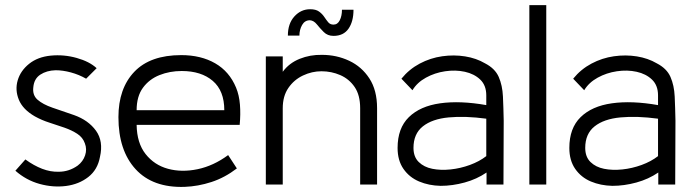

<svg xmlns="http://www.w3.org/2000/svg" viewBox="-20 -720 2705 749"><path d="M40 -54 79 -98Q112 -74 144.5 -61.5Q177 -49 209 -50Q229 -50 247.5 -56Q266 -62 283 -74Q304 -90 312 -114Q320 -138 311 -161Q303 -184 281.5 -198Q260 -212 231.5 -222Q203 -232 173 -241.5Q143 -251 116 -266Q69 -293 53.5 -331Q38 -369 49 -406.5Q60 -444 93.5 -471Q127 -498 178 -503Q229 -508 279 -494Q329 -480 357 -454L316 -413Q288 -429 256.5 -437.5Q225 -446 197 -446Q162 -445 137.5 -429Q113 -413 110 -380Q106 -349 126.5 -331Q147 -313 184.5 -300Q222 -287 269 -271Q325 -251 354.5 -210Q384 -169 370 -108Q361 -58 324.5 -29.5Q288 -1 237.5 5.5Q187 12 134.5 -2.5Q82 -17 40 -54Z M915 -233H513Q514 -162 548 -119Q582 -76 635.5 -61.5Q689 -47 751 -60Q813 -73 870 -115L904 -63Q857 -27 805 -10Q753 7 700 9Q576 13 509 -60Q442 -133 442 -263Q442 -375 504 -440Q566 -505 687 -505Q764 -505 819.5 -473Q875 -441 901 -378Q913 -349 916 -312Q919 -275 915 -233ZM689 -443Q642 -443 602 -427Q562 -411 537.5 -377.5Q513 -344 513 -290H855Q855 -366 810 -404.5Q765 -443 689 -443Z M1451 0H1385V-298Q1385 -349 1363.5 -380.5Q1342 -412 1307.5 -427Q1273 -442 1234 -442Q1197 -442 1162 -425.5Q1127 -409 1105 -377Q1083 -345 1083 -298V0H1017V-500H1083V-440Q1108 -474 1149 -490.5Q1190 -507 1236 -506Q1293 -506 1342 -483Q1391 -460 1421 -414Q1451 -368 1451 -298ZM1281 -580Q1258 -580 1243 -595Q1228 -610 1216 -625Q1204 -640 1189 -641Q1169 -641 1158.5 -622.5Q1148 -604 1148 -581H1103Q1103 -628 1128.5 -656Q1154 -684 1190 -684Q1212 -684 1224.5 -675Q1237 -666 1245 -654Q1253 -642 1260.5 -633Q1268 -624 1281 -624Q1297 -624 1305.5 -641Q1314 -658 1314 -682H1359Q1359 -636 1339.5 -608Q1320 -580 1281 -580Z M1699 5Q1653 4 1615 -12Q1577 -28 1554 -61Q1531 -94 1531 -143Q1531 -220 1575 -263Q1619 -306 1697 -317Q1775 -328 1877 -310V-348Q1877 -387 1853.5 -409.5Q1830 -432 1793.5 -440Q1757 -448 1716.5 -442Q1676 -436 1641.5 -417Q1607 -398 1589 -368L1546 -413Q1576 -450 1617.5 -472Q1659 -494 1705 -500.5Q1751 -507 1794.5 -500Q1838 -493 1872 -473Q1911 -453 1925.5 -420Q1940 -387 1942 -343.5Q1944 -300 1945 -249L1944 0H1878V-47Q1840 -21 1792.5 -8Q1745 5 1699 5ZM1877 -111V-257Q1795 -268 1730.5 -262Q1666 -256 1629.5 -227Q1593 -198 1593 -143Q1593 -108 1613.5 -88Q1634 -68 1666.5 -61.5Q1699 -55 1737.5 -59Q1776 -63 1813 -76.5Q1850 -90 1877 -111Z M2111 0H2045V-700H2111Z M2369 5Q2323 4 2285 -12Q2247 -28 2224 -61Q2201 -94 2201 -143Q2201 -220 2245 -263Q2289 -306 2367 -317Q2445 -328 2547 -310V-348Q2547 -387 2523.5 -409.5Q2500 -432 2463.5 -440Q2427 -448 2386.5 -442Q2346 -436 2311.5 -417Q2277 -398 2259 -368L2216 -413Q2246 -450 2287.5 -472Q2329 -494 2375 -500.5Q2421 -507 2464.5 -500Q2508 -493 2542 -473Q2581 -453 2595.5 -420Q2610 -387 2612 -343.5Q2614 -300 2615 -249L2614 0H2548V-47Q2510 -21 2462.5 -8Q2415 5 2369 5ZM2547 -111V-257Q2465 -268 2400.5 -262Q2336 -256 2299.5 -227Q2263 -198 2263 -143Q2263 -108 2283.5 -88Q2304 -68 2336.5 -61.5Q2369 -55 2407.5 -59Q2446 -63 2483 -76.5Q2520 -90 2547 -111Z"/></svg>

Font: Kulim Park Light
Style: Regular
Weight: 300
Designer: Noponies / Dale Sattler
Foundry: Noponies
Version: Version 1.000; ttfautohint (v1.8.3)